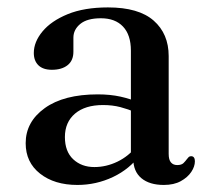

<svg xmlns="http://www.w3.org/2000/svg" viewBox="-20 -500 582 531"><path d="M348.5 -61.5V-71.5L342 -74.5V-360Q342 -403.5 320.2 -426.5Q298.5 -449.5 259 -449.5Q221 -449.5 202 -433.8Q183 -418 183 -396V-357Q183 -332.5 167 -319.8Q151 -307 123.5 -307Q99 -307 86.2 -319.5Q73.5 -332 73.5 -353.5Q73.5 -384 97.5 -413Q121.5 -442 167.2 -460.8Q213 -479.5 278.5 -479.5Q363.5 -479.5 405 -443Q446.5 -406.5 446.5 -345V-74.5Q446.5 -58 452.8 -50.8Q459 -43.5 470 -43.5Q482 -43.5 487.5 -49Q493 -54.5 497 -60Q499.5 -63.5 502 -65.8Q504.5 -68 508.5 -68Q514 -68 516.5 -64.2Q519 -60.5 519 -54Q519 -39.5 509 -24.5Q499 -9.5 480 1Q461 11.5 433 11.5Q393.5 11.5 371 -7.2Q348.5 -26 348.5 -61.5ZM51 -104Q51 -163 103.8 -201Q156.5 -239 250.5 -239Q284.5 -239 313 -232.8Q341.5 -226.5 363 -216.5L355 -189.5Q334.5 -198 312.8 -203.8Q291 -209.5 265 -209.5Q215.5 -209.5 187.5 -185.8Q159.5 -162 159.5 -121Q159.5 -81 182.5 -59.5Q205.5 -38 241 -38Q274 -38 305 -53Q336 -68 358 -96L368.5 -73Q339 -32.5 292.5 -10.5Q246 11.5 194 11.5Q130.5 11.5 90.8 -19.8Q51 -51 51 -104Z"/></svg>

Font: Fraunces Wonky
Style: Regular
Weight: 400
Version: Version 1.000;[b76b70a41]